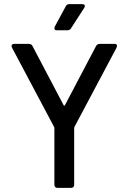

<svg xmlns="http://www.w3.org/2000/svg" viewBox="-20 -913 625 932"><path d="M244 -16V-292Q244 -294 242 -298L38 -682Q36 -688 36 -689Q36 -700 49 -700H120Q133 -700 138 -689L289 -402Q292 -398 295 -402L446 -689Q452 -700 464 -700H536Q548 -700 548 -690L546 -682L342 -298Q340 -294 340 -292V-16Q340 -9 336 -5Q332 -1 325 -1H259Q252 -1 248 -5Q244 -9 244 -16ZM244 -776 246 -784 299 -882Q304 -893 317 -893H379Q385 -893 388.5 -890.5Q392 -888 392 -884Q392 -880 389 -875L325 -776Q319 -766 307 -766H256Q244 -766 244 -776Z"/></svg>

Font: Barlow_Medium_SS
Style: Regular
Weight: 500
Designer: Jeremy Tribby
Foundry: Jeremy Tribby
Version: Version 1.101 August 23, 2024